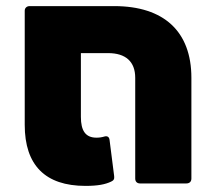

<svg xmlns="http://www.w3.org/2000/svg" viewBox="-20 -601 706 629"><path d="M77 -581C68 -581 61 -575 61 -566V-192C61 -60 128 8 260 8C301 8 325 3 344 -6C353 -10 355 -15 354 -24L339 -142C338 -153 331 -156 323 -154C313 -151 305 -150 296 -150C260 -150 245 -173 245 -218V-427H334C392 -427 423 -399 423 -346V-16C423 -6 429 0 439 0H590C601 0 607 -6 607 -16V-346C607 -498 517 -581 354 -581Z"/></svg>

Font: LINE Seed Sans TH ExtraBold
Style: Regular
Weight: 800
Designer: Dalton Maag Ltd | Thai characters by Cadson Demak Co.,Ltd.
Foundry: Dalton Maag Ltd
Version: Version 1.003